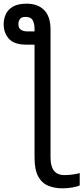

<svg xmlns="http://www.w3.org/2000/svg" viewBox="-28 -785 454 1045"><path d="M117 -765Q178 -765 212.5 -730Q247 -695 247 -624V72Q247 120 265.5 144Q284 168 324 168Q346 168 369.5 164.5Q393 161 406 157V224Q392 231 365 235.5Q338 240 312 240Q268 240 233.5 225.5Q199 211 179.5 174.5Q160 138 160 73V-542H115Q50 -542 21 -573.5Q-8 -605 -8 -654Q-8 -682 3.5 -707.5Q15 -733 42.5 -749Q70 -765 117 -765ZM111 -693Q89 -693 80.5 -681Q72 -669 72 -654Q72 -632 86 -623Q100 -614 121 -614H160V-627Q160 -656 150 -674.5Q140 -693 111 -693Z"/></svg>

Font: Noto Sans
Style: Regular
Weight: 400
Designer: Monotype Design Team
Foundry: Monotype Imaging Inc.
Version: Version 1.902